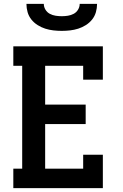

<svg xmlns="http://www.w3.org/2000/svg" viewBox="-20 -975 640 995"><path d="M49 0V-101H95V-634H49V-735H513V-562H411V-634H214V-433H424V-332H214V-101H411V-173H513V0ZM300 -815Q278 -815 256.5 -817.5Q235 -820 214.5 -826.5Q194 -833 175 -845Q156 -857 142.5 -874Q129 -891 123 -912Q117 -933 117 -955H207Q207 -939 215.5 -925Q224 -911 238 -903.5Q252 -896 268 -893.5Q284 -891 300 -891Q316 -891 332 -893.5Q348 -896 362 -903.5Q376 -911 384.5 -925Q393 -939 393 -955H483Q483 -933 477 -912Q471 -891 457.5 -874Q444 -857 425 -845Q406 -833 385.5 -826.5Q365 -820 343.5 -817.5Q322 -815 300 -815Z"/></svg>

Font: Iosevka Plex Etoile
Style: Bold
Weight: 700
Designer: Belleve Invis
Foundry: Belleve Invis
Version: Version 25.1.1; ttfautohint (v1.8.4)